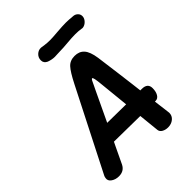

<svg xmlns="http://www.w3.org/2000/svg" viewBox="-247 -1037 1189 1189"><g transform="rotate(-45 347.5 -442.5)"><path d="M587 -160H581Q591 -81 594 -57Q595 -53 595 -48Q595 -22 575 -5.5Q555 11 526 11Q504 11 487 1.5Q470 -8 468 -25L454 -161L226 -164L212 -135Q196 -100 161 -28Q142 10 97 10Q68 10 47 -4.5Q26 -19 30 -41Q32 -53 35 -58Q219 -418 306 -591Q341 -660 365 -686Q389 -712 429 -712Q469 -712 492 -686.5Q515 -661 524 -600Q534 -531 544 -449Q554 -367 559 -331L566 -273H579Q630 -273 630 -229Q630 -199 618.5 -179.5Q607 -160 587 -160ZM443 -274 424 -461Q420 -504 416.5 -520.5Q413 -537 408 -537Q404 -537 398.5 -527.5Q393 -518 383 -495L369 -466L279 -276ZM339 -794Q315 -794 287 -804Q262 -815 262 -840Q262 -864 279 -880Q296 -896 318 -895Q325 -894 346 -891Q367 -888 392 -888Q412 -888 458 -892Q508 -896 537 -896Q559 -896 601 -892Q616 -890 627 -879Q638 -868 638 -852Q638 -837 628 -823.5Q618 -810 604 -803.5Q590 -797 579 -800Q558 -804 527 -804Q498 -804 454 -800Q412 -796 387 -796Q372 -796 360.5 -795Q349 -794 339 -794Z"/></g></svg>

Font: Mali SemiBold
Style: Italic
Weight: 600
Italic angle: -10°
Version: Version 1.000; ttfautohint (v1.6)